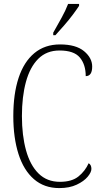

<svg xmlns="http://www.w3.org/2000/svg" viewBox="-20 -951 519 981"><path d="M283 10Q206 10 153.5 -35.5Q101 -81 74.5 -164Q48 -247 48 -358Q48 -471 75 -553Q102 -635 155.5 -679.5Q209 -724 287 -724Q368 -724 409.5 -689.5Q451 -655 451 -611Q451 -562 418 -562Q418 -621 388 -657Q358 -693 284 -693Q218 -693 175.5 -650.5Q133 -608 112.5 -532.5Q92 -457 92 -358Q92 -259 113 -183Q134 -107 177 -64.5Q220 -22 286 -22Q347 -22 381 -49.5Q415 -77 433 -117Q447 -109 447 -88Q447 -71 428 -48Q409 -25 372 -7.5Q335 10 283 10ZM252 -784Q274 -823 294.5 -860Q315 -897 328 -931H384V-921Q373 -904 352.5 -876.5Q332 -849 307.5 -821Q283 -793 263 -771H252Z"/></svg>

Font: Noto Serif Tamil Condensed ExtraLight
Style: Regular
Weight: 200
Width: 3
Designer: Indian Type Foundry, Tom Grace, and the Monotype Design Team
Foundry: Monotype Imaging Inc.
Version: Version 2.004; ttfautohint (v1.8.4.7-5d5b)